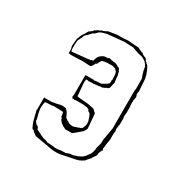

<svg xmlns="http://www.w3.org/2000/svg" viewBox="-89 -720 432 454"><g transform="rotate(30 127.0 -493.0)"><path d="M195 -634Q195 -630 201 -626V-625L203 -624L206 -621L211 -611L215 -600V-599Q217 -591 217 -589L219 -560V-556H218V-549Q220 -547 220 -543L218 -532L219 -531Q218 -530 218 -528L219 -514V-501L218 -488L219 -486V-469L217 -456Q218 -451 218 -448.5Q218 -446 217 -445V-426L214 -408Q215 -407 215 -406H214Q214 -401 213 -400L215 -394H213Q213 -393 209 -384V-381Q209 -378 208 -377L201 -367V-365Q200 -365 199 -364L192 -356Q192 -354 184.5 -350Q177 -346 176 -346Q175 -346 176 -347L173 -345H172L157 -342Q131 -336 124 -336Q117 -336 116 -336V-337L114 -336L101 -338L97 -339L67 -344Q64 -345 61 -345Q50 -353 50 -353L49 -356L48 -355Q45 -353 38 -373L31 -401H32V-435L33 -434H52L64 -436Q76 -439 79 -439L89 -438L95 -432L102 -418H103Q103 -417 104 -417H105Q105 -414 110 -414L111 -412H113Q113 -409 126 -409L138 -413L140 -414L144 -415Q145 -416 145 -417H147L151 -428V-437Q145 -455 144 -455L138 -459Q138 -463 134 -463V-464L122 -466H100Q98 -465 97 -465L93 -466V-464Q89 -468 89 -470V-471Q90 -473 90 -475V-528Q91 -529 92 -529H112L114 -528L118 -529L133 -530Q150 -539 150 -542V-549Q151 -551 151 -553L150 -566L148 -573H147Q144 -576 144 -577L135 -580H133Q109 -580 106 -576Q103 -572 101 -567V-566L97 -564L96 -561Q91 -553 90 -553L67 -554L41 -553Q34 -553 32 -554L30 -553V-565Q28 -571 28 -574L30 -595H31Q34 -606 38 -610L45 -622Q54 -627 56 -632H58Q62 -636 64 -636H65Q67 -638 69 -638V-639Q73 -639 83 -644V-645Q84 -645 108 -649H124Q132 -650 139 -650L150 -649L166 -648L179 -642Q182 -642 182 -642V-640L190 -636Q193 -636 193 -634ZM199 -394 202 -404 203 -410V-417L209 -452V-554L210 -561V-588L209 -590L204 -606L202 -618Q201 -618 200 -619V-621Q196 -625 195 -627L185 -633L172 -636L155 -642L132 -643H130L99 -640Q94 -640 93 -639H87L76 -636Q74 -636 67 -632L59 -624H57Q46 -613 46 -612H45Q39 -606 40 -606V-605Q40 -604 37.5 -599.5Q35 -595 33 -590L32 -576V-575Q32 -560 34.5 -560.5Q37 -561 38 -561H39L78 -565L84 -566L86 -568Q87 -567 89 -567Q92 -580 98 -584.5Q104 -589 107 -589.5Q110 -590 113 -590H117V-591Q118 -591 120 -592Q126 -590 127 -590L137 -589Q145 -586 147 -584H148Q152 -583 153 -577H154L157 -565H158Q157 -565 157 -564V-562L159 -547Q159 -545 158 -544L156 -535Q155 -528 148 -528V-527Q145 -526 139 -523H133Q132 -522 130 -522L120 -521V-520V-521Q117 -521 116 -520L114 -521L104 -520Q103 -521 97 -521V-520Q96 -518 96 -511L99 -476L105 -475L129 -473L144 -470Q146 -470 148 -468Q151 -464 153 -464V-463Q155 -461 155 -460L158 -424V-421L153 -412L134 -396Q133 -396 133 -397V-395L130 -394H113L103 -399Q103 -401 101 -401H100L94 -408L92 -414H90V-417Q90 -419 88 -427L61 -428L58 -427L40 -426L39 -424Q39 -423 38 -420L37 -410H38L37 -408L38 -402Q38 -398 43 -381V-377L48 -370Q56 -367 56 -361L72 -353Q80 -349 84 -349L90 -347Q91 -347 91 -346L105 -345Q111 -345 112 -344H120Q130 -346 142 -346Q150 -350 159 -350L168 -353Q171 -353 181 -359H182Q182 -362 185 -362L193 -373L194 -374Q199 -384 199 -394Z"/></g></svg>

Font: Londrina Sketch
Style: Regular
Weight: 400
Designer: Marcelo Magalhaes
Foundry: Marcelo Magalhaes
Version: Version 1.001 2011